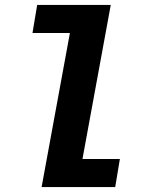

<svg xmlns="http://www.w3.org/2000/svg" viewBox="-20 -760 640 780"><path d="M264 -626H112L131 -740H430L315 -114H467L448 0H149Z"/></svg>

Font: iA Writer Mono V
Style: Regular
Weight: 400
Italic angle: -9.5°
Designer: Mike Abbink, Paul van der Laan, Pieter van Rosmalen
Foundry: Bold Monday
Version: Version 2.000